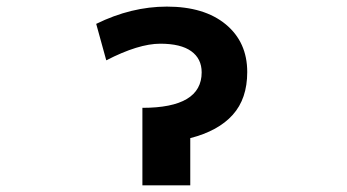

<svg xmlns="http://www.w3.org/2000/svg" viewBox="-20 -554 1040 576"><path d="M480.5 -534.2Q592.8 -534.2 657.2 -481Q721.7 -427.7 721.7 -337.9Q721.7 -257.8 678.2 -209.5Q634.8 -161.1 550.8 -139.6V2H407.2V-230.5Q585 -230.5 585 -336.9Q585 -377.9 553.7 -400.4Q522.5 -422.9 460.9 -422.9Q395.5 -422.9 298.8 -373L268.6 -482.4Q374 -534.2 480.5 -534.2Z"/></svg>

Font: GenEi Gothic M Regular
Style: Bold
Weight: 700
Designer: o_tamon (Modified); [Source Han Sans]
Ryoko NISHIZUKA  (kana & ideographs); Paul D. Hunt (Latin, Greek & Cyrillic); Wenl
Version: Version 1.1a;Original Version 1.004